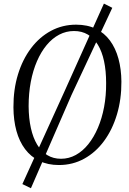

<svg xmlns="http://www.w3.org/2000/svg" viewBox="-20 -886 702 1043"><path d="M300 10.5Q239.5 10.5 193.5 -12Q147.5 -34.5 116.2 -76Q85 -117.5 69.2 -175Q53.5 -232.5 53 -302.5Q52.5 -399.5 77.5 -481.2Q102.5 -563 148.5 -624Q194.5 -685 257 -718.5Q319.5 -752 393.5 -752Q455 -752 501 -729.5Q547 -707 577.5 -665.5Q608 -624 623.5 -567.2Q639 -510.5 639.5 -442.5Q640 -346.5 615.2 -264Q590.5 -181.5 545.2 -120Q500 -58.5 437.5 -24Q375 10.5 300 10.5ZM311.5 -23.5Q354 -23.5 391.8 -44.2Q429.5 -65 459.8 -102.8Q490 -140.5 512 -192Q534 -243.5 545.5 -305Q557 -366.5 556.5 -434.5Q556.5 -501.5 545.2 -553.8Q534 -606 511.8 -642.5Q489.5 -679 457.2 -698.2Q425 -717.5 382 -717.5Q339.5 -717.5 301.8 -697.8Q264 -678 233.5 -641.2Q203 -604.5 181 -553.8Q159 -503 147.2 -441Q135.5 -379 135.5 -309Q136 -243 147.8 -190.2Q159.5 -137.5 182 -100.2Q204.5 -63 237 -43.2Q269.5 -23.5 311.5 -23.5ZM101.5 114 330.5 -390 544.5 -866.5 590 -843.5 368 -369 148 136.5Z"/></svg>

Font: Merriweather 96pt Light
Style: Italic
Weight: 300
Italic angle: -7.8°
Version: Version 2.101